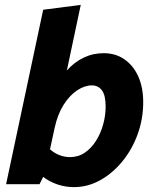

<svg xmlns="http://www.w3.org/2000/svg" viewBox="-20 -755 637 787"><path d="M5 0 157 -715 311 -735 254 -466Q284 -500 322.5 -518.5Q361 -537 405 -537Q454 -537 490.5 -511.5Q527 -486 547 -441Q567 -396 567 -336Q567 -268 544.5 -205.5Q522 -143 482 -94Q442 -45 391 -16.5Q340 12 283 12Q248 12 215.5 1Q183 -10 157 -30L142 0ZM185 -143Q203 -127 224 -119Q245 -111 267 -111Q301 -111 328 -129.5Q355 -148 374 -178.5Q393 -209 403 -245.5Q413 -282 413 -318Q413 -364 398 -384.5Q383 -405 356 -405Q327 -405 296 -384.5Q265 -364 240.5 -325Q216 -286 204 -231Z"/></svg>

Font: Radio Canada
Style: Italic
Weight: 400
Italic angle: -12°
Designer: Charles Daoud, Etienne Aubert Bonn, Alexandre Saumier Demers, Jacques Le Bailly
Foundry: Radio-Canada
Version: Version 2.104;gftools[0.9.28.dev5+ged2979d]